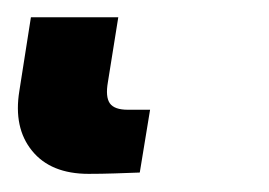

<svg xmlns="http://www.w3.org/2000/svg" viewBox="-20 38 305 218"><path d="M80.6 235.4Q37.6 235.4 16.4 209.2Q-4.9 183.1 2 141.1L15.1 57.6H114.3L102.5 131.3Q99.6 147.9 104.7 155.3Q109.9 162.6 125 162.6Q131.3 162.6 137.5 162.6Q143.6 162.6 150.4 162.6L138.7 233.9Q125 234.4 110.1 234.9Q95.2 235.4 80.6 235.4Z"/></svg>

Font: Inter 28pt SemiBold
Style: Italic
Weight: 600
Italic angle: -9.3988°
Designer: Rasmus Andersson
Foundry: rsms
Version: Version 4.001;git-66647c0bb